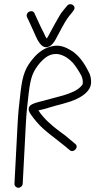

<svg xmlns="http://www.w3.org/2000/svg" viewBox="-20 -839 477 908"><path d="M107.7 -758 114 -745C120.5 -729.3 126.3 -720.5 132 -706C138.3 -692 138.3 -692 141 -686C150.5 -664.6 161.2 -637.5 178.7 -623C206.6 -601.9 231.3 -630.3 243.2 -653C249.1 -663 259.1 -681.7 273.2 -709C295.5 -749.5 300.8 -755.9 320.9 -780L327.3 -789C344.5 -808.4 314.5 -831.1 297.6 -812L290.1 -803C285.8 -797 280.1 -790 273 -782C262.1 -769 217.6 -686.3 209.1 -670C206.8 -664.7 203.9 -660.3 200.4 -657C195.3 -665.3 190.8 -674.2 186.8 -684C171.1 -712.7 158.2 -745.1 143.6 -775C135.1 -797.7 98.4 -782.8 107.7 -758ZM87.4 30 101.6 -241C104.8 -302.3 107.9 -334.8 116 -401C125.3 -475.7 135.9 -501.5 168.4 -541C190 -565 217.3 -590.7 260.5 -582C286.7 -575.4 306.3 -561.1 323.5 -543C339.5 -524.9 354.2 -500.4 364.3 -482C368.5 -472.5 373.4 -458.2 371.3 -444C371.1 -440 367.8 -435 361.5 -429C327 -393.5 248.9 -381.4 198.2 -366C159.8 -353.4 89.4 -350.5 125.6 -298C133.1 -287.3 142 -275.8 152.3 -263.5C188.6 -220.2 241.1 -185.9 285.8 -149L309.8 -129C327.9 -113.2 356 -143.7 335.3 -159L311.4 -179C295.4 -193 278.8 -206 261.4 -218C223.5 -246.4 186.1 -278.7 161.6 -317C176.9 -320.4 192.4 -323.5 208.2 -329C249.7 -342.6 305.8 -352.4 344.5 -372C373 -385.4 406.9 -410 410.2 -442C412.8 -465.3 407.2 -486.5 398.3 -501C379.6 -538.8 351.2 -580.9 313.5 -602C292.2 -615 262.1 -628.2 229.5 -621C190.7 -613.3 162.8 -592.8 139.7 -566C101.1 -521.4 87 -487.5 77.2 -404C68.9 -335.2 65.9 -304.1 62.6 -241L48.4 30C47.9 40.3 56.8 49 66.9 49C77.1 49 86.9 40.3 87.4 30Z"/></svg>

Font: Just Breathe
Style: Obl1
Weight: 400
Foundry: Cannot Into Space Fonts
Version: Version 0.72